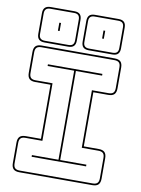

<svg xmlns="http://www.w3.org/2000/svg" viewBox="-103 -1025 810 1104"><g transform="rotate(10 302.5 -473.5)"><path d="M89 10Q65 10 54 -1Q43 -12 43 -36V-155Q43 -179 54 -190Q65 -201 89 -201H178V-517H89Q65 -517 54 -528Q43 -539 43 -563V-684Q43 -708 54 -719Q65 -730 89 -730H515Q539 -730 550 -719Q561 -708 561 -684V-563Q561 -539 550 -528Q539 -517 515 -517H428V-201H515Q539 -201 550 -190Q561 -179 561 -155V-36Q561 -12 550 -1Q539 10 515 10ZM89 0H515Q534 0 542.5 -8.5Q551 -17 551 -36V-155Q551 -174 542.5 -182.5Q534 -191 515 -191H418V-527H515Q534 -527 542.5 -535.5Q551 -544 551 -563V-684Q551 -703 542.5 -711.5Q534 -720 515 -720H89Q70 -720 61.5 -711.5Q53 -703 53 -684V-563Q53 -544 61.5 -535.5Q70 -527 89 -527H188V-191H89Q70 -191 61.5 -182.5Q53 -174 53 -155V-36Q53 -17 61.5 -8.5Q70 0 89 0ZM461 -90H143V-100H298V-620H143V-630H461V-620H308V-100H461ZM283 -793Q283 -771 272.5 -760.5Q262 -750 240 -750H102Q80 -750 69 -760.5Q58 -771 58 -793V-914Q58 -936 69 -946.5Q80 -957 102 -957H240Q262 -957 272.5 -946.5Q283 -936 283 -914ZM541 -793Q541 -771 530.5 -760.5Q520 -750 498 -750H360Q338 -750 327.5 -760.5Q317 -771 317 -793V-914Q317 -936 327.5 -946.5Q338 -957 360 -957H498Q520 -957 530.5 -946.5Q541 -936 541 -914ZM240 -760Q257 -760 265 -768Q273 -776 273 -793V-914Q273 -931 265 -939Q257 -947 240 -947H102Q85 -947 76.5 -939Q68 -931 68 -914V-793Q68 -776 76.5 -768Q85 -760 102 -760ZM498 -760Q515 -760 523 -768Q531 -776 531 -793V-914Q531 -931 523 -939Q515 -947 498 -947H360Q343 -947 335 -939Q327 -931 327 -914V-793Q327 -776 335 -768Q343 -760 360 -760ZM176 -830H166V-877H176ZM434 -830H424V-877H434Z"/></g></svg>

Font: Bungee Outline
Style: Regular
Weight: 400
Designer: David Jonathan Ross
Foundry: David Jonathan Ross
Version: Version 1.000;PS 1.0;hotconv 1.0.72;makeotf.lib2.5.5900